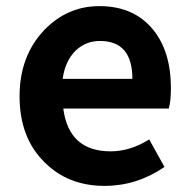

<svg xmlns="http://www.w3.org/2000/svg" viewBox="-20 -594 621 628"><path d="M125 -64Q44 -144 44 -279Q44 -410 124 -495Q200 -574 305 -574Q417 -574 480 -498Q539 -426 539 -306Q539 -262 532 -239H187Q205 -99 342 -99Q406 -99 468 -138L518 -48Q428 14 322 14Q202 14 125 -64ZM413 -336Q413 -460 307 -460Q261 -460 228 -429Q193 -395 185 -336Z"/></svg>

Font: Noto Sans Tobesmart edit
Style: Bold
Weight: 700
Designer: Ryoko NISHIZUKA  (kana & ideographs); Paul D. Hunt (Latin, Greek & Cyrillic); Wenlong ZHANG  (bopomofo); Sandoll Communi
Foundry: Adobe Systems Incorporated
Version: Version 1.005 Oct 7, 2021